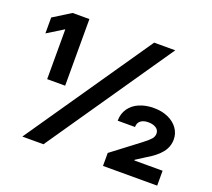

<svg xmlns="http://www.w3.org/2000/svg" viewBox="-120 -863 1125 1018"><g transform="rotate(20 442.5 -353.5)"><path d="M585 -707H704.1L217.8 0H98.6ZM118.2 -611.3H116.2L26.4 -555.7V-645.5L125 -707H219.7V-331.1H118.2ZM553.7 -73.2 708 -190.4Q736.3 -211.9 749 -226.1Q761.7 -240.2 761.7 -257.8Q761.7 -277.8 744.6 -288.8Q727.5 -299.8 701.2 -299.8Q673.8 -299.8 658.2 -287.6Q642.6 -275.4 642.6 -252H544.9Q544.9 -291.5 565.2 -320.8Q585.4 -350.1 621.3 -365.5Q657.2 -380.9 703.1 -380.9Q749.5 -380.9 784.7 -364.7Q819.8 -348.6 839.1 -321Q858.4 -293.5 858.4 -259.8Q858.4 -218.3 832 -185.1Q805.7 -151.9 749 -119.1L700.2 -87.9V-84H859.4V0H553.7Z"/></g></svg>

Font: Pretendard Std ExtraBold
Style: Regular
Weight: 800
Designer: Base glyphs from Inter by Rasmus Andersson; Hangeul glyphs from Noto Sans CJK(Source Han Sans) by Jang Soo-young and Kan
Foundry: Kil Hyung-jin
Version: Version 1.309